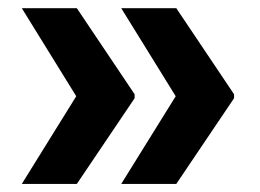

<svg xmlns="http://www.w3.org/2000/svg" viewBox="-20 -535 647 477"><path d="M170.9 -78.1H34.2L169.4 -295.9L34.2 -514.6H170.9L314.5 -300.8V-291ZM281.2 -78.1 416.5 -295.9 281.2 -514.6H418L561.5 -300.8V-291L418 -78.1Z"/></svg>

Font: Inter Tight Stencil
Style: Bold
Weight: 700
Designer: Rasmus Andersson
Foundry: rsms
Version: Version 3.004;Glyphs 3.1.2 (3151)